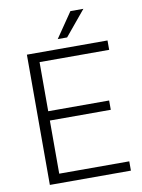

<svg xmlns="http://www.w3.org/2000/svg" viewBox="-97 -967 763 1032"><g transform="rotate(-10 284.5 -450.5)"><path d="M482.4 -340.8H149.9V-50.8H532.2V0H89.8V-710.9H529.8V-659.7H149.9V-391.6H482.4ZM360.8 -900.9H431.6L318.8 -764.6H267.6Z"/></g></svg>

Font: Melbourne
Style: Light
Weight: 300
Designer: Google
Version: Version 2.000980; 2014